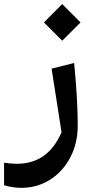

<svg xmlns="http://www.w3.org/2000/svg" viewBox="-20 -698 447 943"><path d="M233.4 -360.8 282.2 -48.3C236.8 55.7 165 106.4 62 106.4C43.9 106.4 22.9 104.5 0 101.1V211.9C28.3 220.2 56.6 224.6 85.4 224.6C136.2 224.6 182.6 211.4 225.1 185.1C267.6 158.2 300.8 121.6 325.2 75.2C349.6 28.8 361.8 -23.4 361.8 -81.5C361.8 -165 356 -267.6 344.2 -388.7ZM195.8 -587.9 285.6 -498 375.5 -587.9 285.6 -678.2Z"/></svg>

Font: SG Kara
Style: Regular
Weight: 400
Designer: Damoon Khanjanzadeh
Version: Version 1.000